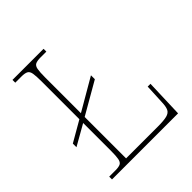

<svg xmlns="http://www.w3.org/2000/svg" viewBox="-195 -844 974 974"><g transform="rotate(-45 291.5 -357.0)"><path d="M50 0V-20H95Q119 -20 130.5 -26Q142 -32 145.5 -51Q149 -70 149 -108V-306L38 -243V-269L149 -333V-605Q149 -644 145.5 -663Q142 -682 130 -688Q118 -694 94 -694H50V-714H273V-694H232Q207 -694 195 -688Q183 -682 179.5 -663Q176 -644 176 -605V-349L348 -449V-421L176 -322V-25H403Q447 -25 468.5 -30.5Q490 -36 497.5 -51.5Q505 -67 506 -98L511 -205H531L524 0Z"/></g></svg>

Font: Noto Serif Gujarati Thin
Style: Regular
Weight: 250
Version: Version 2.102